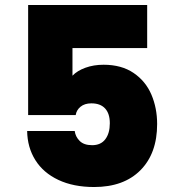

<svg xmlns="http://www.w3.org/2000/svg" viewBox="-20 -751 695 771"><path d="M571 -558H271V-447Q290 -467 323 -479Q356 -491 396 -491Q468 -491 516.5 -458Q565 -425 588 -371Q611 -317 611 -253Q611 -135 544 -67.5Q477 0 358 0Q275 0 214.5 -28.5Q154 -57 122 -108Q90 -159 89 -225H280Q283 -202 300 -185Q317 -168 350 -168Q385 -168 403 -192Q421 -216 421 -256Q421 -295 402 -315.5Q383 -336 347 -336Q320 -336 303.5 -322.5Q287 -309 284 -289H93V-731H571Z"/></svg>

Font: DVN-Poppins ExtBd
Style: Regular
Weight: 800
Designer: Ninad Kale (Devanagari), Jonny Pinhorn (Latin)
Foundry: Indian Type Foundry
Version: 4.004